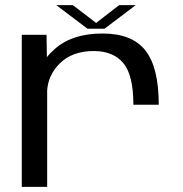

<svg xmlns="http://www.w3.org/2000/svg" viewBox="-20 -725 711 745"><path d="M497.5 -318.5Q497.5 -434.5 458 -480.8Q418.5 -527 344 -527Q259 -527 210.5 -477.5Q167 -433 163 -374.5V0H64.5V-590H160.5L162 -503Q174.5 -519.5 192 -534.5Q260 -595 377.5 -595Q492.5 -595 544.2 -529.2Q596 -463.5 596 -318.5ZM319.5 -613.5 198.5 -705H263L353 -636L442 -705H506.5L385.5 -613.5Z"/></svg>

Font: Anybody ExtraExpanded
Style: Regular
Weight: 400
Width: 8
Designer: Tyler Finck
Foundry: Etcetera Type Company
Version: Version 1.010; ttfautohint (v1.8.3) -l 8 -r 50 -G 200 -x 14 